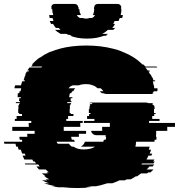

<svg xmlns="http://www.w3.org/2000/svg" viewBox="-60 -940 904 970"><path d="M693 -319H824V-299H785V-279H729V-265Q729 -261 728.5 -257Q728 -253 728 -249H731Q731 -245 730.5 -241.5Q730 -238 730 -234H721Q721 -232 721 -229Q721 -226 720 -224H628Q627 -222 627 -219Q627 -216 626 -214H627L624 -199H696Q695 -195 694 -191.5Q693 -188 692 -184H703Q702 -179 700 -174Q698 -169 696 -164H709L705 -154H690Q688 -149 685.5 -144Q683 -139 680 -134H720L714 -124H722Q720 -122 718.5 -119Q717 -116 715 -114H658Q657 -113 656 -112Q655 -111 654 -109H719Q715 -103 711 -99H695Q692 -95 688.5 -91.5Q685 -88 681 -84H716L700 -69H689L683 -64H653Q644 -57 632 -49H626Q620 -45 613.5 -41.5Q607 -38 600 -34H581L570 -29H544Q525 -20 507 -14H482Q455 -5 425 1H406Q398 2 389.5 3.5Q381 5 373 6H400Q384 8 366.5 9Q349 10 331 10Q312 10 294.5 9Q277 8 260 6H234Q225 5 217 3.5Q209 2 201 1H220Q190 -5 163 -14H188Q170 -20 152 -29H179Q176 -31 173.5 -32Q171 -33 169 -34H189Q182 -38 176 -41.5Q170 -45 164 -49H171L151 -64H181L175 -69H186L171 -84H137Q133 -88 130 -91.5Q127 -95 124 -99H140Q139 -101 137 -104Q135 -107 133 -109H68L65 -114H122L116 -124H109L103 -134H63L54 -154H69Q68 -156 67 -159Q66 -162 65 -164H52Q50 -169 48.5 -174Q47 -179 45 -184H34Q33 -188 32 -191.5Q31 -195 30 -199H22Q21 -203 20 -206.5Q19 -210 18 -214H-38Q-39 -216 -39 -219Q-39 -222 -40 -224H52Q52 -226 52 -229Q52 -232 51 -234H40Q39 -238 38.5 -241.5Q38 -245 38 -249H78Q78 -253 78 -256.5Q78 -260 77 -264H115V-279H2V-299H86Q85 -304 85 -309Q85 -314 85 -319H98V-329H15V-339H24V-354H51V-364H37V-369H32V-389H33V-409H36V-414H39V-419H20V-424H41V-429H36Q37 -433 37 -436.5Q37 -440 37 -444H45V-449H29Q29 -454 29.5 -459Q30 -464 30 -469H37Q38 -471 38 -474Q38 -477 39 -479H44L47 -494H13L16 -509H46Q48 -514 49 -519.5Q50 -525 52 -529H64L66 -534H59Q60 -538 61.5 -541.5Q63 -545 64 -549H63Q65 -553 66.5 -556.5Q68 -560 70 -564H67L76 -579H84L87 -584H78L89 -599H149Q152 -602 153 -604H97L106 -614H101L116 -629Q122 -634 128 -639.5Q134 -645 141 -649H142Q150 -654 158 -659.5Q166 -665 175 -669Q180 -672 185.5 -674.5Q191 -677 196 -679H198Q219 -688 243 -694H242Q272 -702 305.5 -706Q339 -710 375 -710Q413 -710 446.5 -706Q480 -702 511 -694Q536 -688 558 -679H556Q562 -677 568 -674.5Q574 -672 580 -669Q590 -665 599 -659.5Q608 -654 617 -649H616Q624 -645 630.5 -639.5Q637 -634 644 -629H643Q648 -625 652 -621.5Q656 -618 660 -614H665L674 -604H730L735 -599H674Q678 -595 680.5 -591.5Q683 -588 686 -584H695L698 -579H690Q692 -575 694.5 -571.5Q697 -568 698 -564H701Q703 -560 705 -556.5Q707 -553 708 -549H710Q712 -545 713 -541.5Q714 -538 715 -534H723Q723 -533 723.5 -532Q724 -531 724 -529H712Q714 -524 714.5 -519Q715 -514 716 -509H718Q718 -505 718.5 -501.5Q719 -498 719 -494H735Q736 -492 736 -487Q736 -483 734 -479H717Q715 -472 709 -469H716Q711 -465 703 -465H482Q469 -465 462 -469H455Q449 -473 447 -476L444 -479H462Q460 -482 457 -486Q454 -490 449 -494H433Q423 -504 410 -509H408Q395 -515 374 -515Q353 -515 338 -509H308Q295 -505 286 -494H320Q315 -489 310 -479H304Q303 -477 302 -474.5Q301 -472 300 -469H293Q292 -465 291 -459.5Q290 -454 289 -449H306Q305 -447 305 -444H297V-429H301V-424H280V-419H299V-414H296V-409H293V-389H292V-369H297V-364H311V-354H284V-339H275V-329H358V-319H345Q345 -314 345.5 -309Q346 -304 346 -299H262V-279H375V-264H338Q338 -260 338.5 -256.5Q339 -253 339 -249H299Q300 -245 301 -241.5Q302 -238 303 -234H314Q315 -231 316 -228.5Q317 -226 318 -224H226Q227 -219 232 -214H288Q294 -205 303 -199H312Q330 -185 363 -185Q380 -185 395 -188.5Q410 -192 420 -199H349Q357 -204 365 -214H364Q368 -220 369 -224H462L465 -234H474Q475 -238 475.5 -241.5Q476 -245 476 -249H473L474 -256V-257H427Q417 -257 408 -264Q401 -271 400 -279H457Q456 -281 456 -284V-299H495V-319H364V-329H417V-339H380V-354H390V-364H397V-369H389V-389H392V-395Q392 -404 396 -409H392Q393 -411 396 -414H402Q406 -418 408 -419H390Q395 -422 402 -422H677Q685 -422 689 -419H708Q711 -418 715 -414H709Q712 -411 713 -409H717Q721 -404 721 -395V-389H718V-369H726V-364H719V-354H709V-339H746V-329H693ZM550 -864H561Q560 -860 559.5 -856.5Q559 -853 557 -849H545L539 -834H519Q518 -830 516 -826.5Q514 -823 512 -819H521Q518 -814 515 -809Q512 -804 507 -799H522Q520 -797 517.5 -794Q515 -791 512 -789H485Q475 -779 457 -769H487Q485 -768 482.5 -767Q480 -766 477 -764H484Q482 -763 479 -762Q476 -761 473 -759H464Q456 -756 447 -753.5Q438 -751 428 -749Q417 -747 405 -746Q393 -745 380 -745Q367 -745 355 -746Q343 -747 332 -749Q322 -751 312.5 -753.5Q303 -756 295 -759H303L292 -764H285Q282 -766 279.5 -767Q277 -768 275 -769H246Q228 -779 218 -789H246L236 -799H222Q218 -804 214.5 -809Q211 -814 208 -819H198Q196 -823 194.5 -826.5Q193 -830 191 -834H210Q209 -838 208 -841.5Q207 -845 205 -849H191L188 -864H209Q207 -870 207 -874H206Q205 -879 204.5 -884Q204 -889 204 -894H200V-904H199Q201 -920 217 -920H316Q333 -920 335 -904H337V-894H341Q341 -883 344 -874H345Q346 -871 347 -868.5Q348 -866 349 -864H328Q334 -853 344 -849H358Q366 -846 375 -846Q385 -846 392 -849H404Q415 -853 420 -864H409Q411 -868 413 -874Q416 -883 416 -894H415V-901Q415 -903 416 -904Q418 -920 435 -920H534Q549 -920 553 -904H552V-894H553Q553 -889 553 -884Q553 -879 552 -874H551Z"/></svg>

Font: Rubik Glitch
Style: Regular
Weight: 400
Designer: Hubert and Fischer, NaN
Foundry: Hubert and Fischer, NaN
Version: Version 2.200